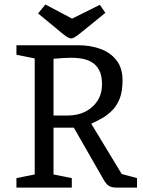

<svg xmlns="http://www.w3.org/2000/svg" viewBox="-20 -854 651 874"><path d="M54.8 0V-43.2L138 -59.9V-588.1L54.8 -604.8V-648H336.8Q392.1 -648 437.7 -631.2Q483.2 -614.5 510.5 -579.3Q537.8 -544.1 537.8 -488Q537.8 -440.9 526.1 -408.6Q514.3 -376.3 493.8 -354.7Q473.2 -333 447.9 -317.9Q422.6 -302.9 395.4 -290.9L534 -61.9L603.7 -43.2V0H512Q489.3 0 477.5 -6.9Q465.7 -13.8 454.6 -31.1L316.2 -272.7H223.6V-59.9L306.8 -43.2V0ZM223.6 -328.1H287Q333.5 -328.1 368.8 -346Q404 -364 424.2 -395.9Q444.4 -427.9 444.4 -469.7Q444.4 -511.1 430.9 -535.6Q417.4 -560 396.2 -571.8Q375 -583.7 350.9 -587.4Q326.9 -591.1 304.8 -591.1Q286.6 -591.1 264.3 -589.7Q242 -588.3 223.6 -586.3ZM304.6 -679.1Q293.1 -679.1 275.3 -692.7Q257.5 -706.3 227.3 -731.9L153.4 -792.8L186.6 -833.6L308.2 -769.2L434.5 -832.1L459.6 -795.6L381.8 -732.2Q346.6 -703.3 330.1 -691.2Q313.6 -679.1 304.6 -679.1Z"/></svg>

Font: Faustina Light
Style: Regular
Weight: 300
Designer: Alfonso Garcia
Foundry: http://www.omnibus-type.com
Version: Version 1.200